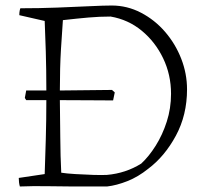

<svg xmlns="http://www.w3.org/2000/svg" viewBox="-20 -670 747 696"><path d="M245 6Q209 6 154.5 5Q100 4 52 6Q48 -8 48 -25L142 -39Q144 -96 146 -165.5Q148 -235 148 -307Q109 -307 75 -307L70 -315L75 -342H148Q148 -416 146 -483Q144 -550 142 -594L50 -615Q50 -625 51.5 -632Q53 -639 54 -640Q122 -640 187.5 -642.5Q253 -645 305 -647.5Q357 -650 385 -650Q441 -650 491 -624Q541 -598 578.5 -554.5Q616 -511 637 -457Q658 -403 658 -346Q658 -253 617.5 -178Q577 -103 517 -58Q481 -29 442 -13.5Q403 2 368 6ZM368 -36Q436 -42 492 -77Q520 -103 544.5 -142Q569 -181 584.5 -229Q600 -277 600 -330Q600 -399 571.5 -458.5Q543 -518 494 -558.5Q445 -599 381 -610Q341 -610 301 -606.5Q261 -603 208 -597Q205 -558 201 -491.5Q197 -425 197 -342L386 -344L396 -335L390 -306Q357 -306 306 -306.5Q255 -307 197 -307Q198 -243 198.5 -173Q199 -103 202 -44Q220 -41 253 -39Q286 -37 318 -36Q350 -35 368 -36Z"/></svg>

Font: Labrada Light
Style: Regular
Weight: 300
Designer: Mercedes Jáuregui
Foundry: Omnibus-Type Team
Version: Version 1.000; ttfautohint (v1.8.4.7-5d5b)